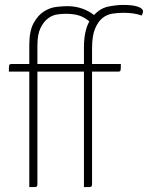

<svg xmlns="http://www.w3.org/2000/svg" viewBox="-20 -760 601 780"><path d="M132 -469V-11Q132 -8 131 -5Q129 0 121 0H99V-469H16Q16 -491 17.5 -495.5Q19 -500 28 -500H99V-577Q99 -634 116.5 -666Q134 -698 158.5 -713.5Q183 -729 209.5 -732Q236 -735 254 -735Q286 -735 314 -725Q342 -715 362 -699Q388 -727 421 -733.5Q454 -740 480 -740Q521 -740 541 -732.5Q561 -725 561 -714Q561 -707 556 -697Q538 -703 520.5 -705.5Q503 -708 480 -708Q459 -708 436.5 -704.5Q414 -701 396 -686.5Q378 -672 366 -643Q354 -614 354 -564V-500H471Q471 -478 469.5 -473.5Q468 -469 460 -469H354V-11Q354 -8 353 -5Q351 0 343 0H321V-469ZM132 -500H321V-566Q321 -634 343 -673Q323 -690 301 -697Q279 -704 247 -704Q233 -704 213.5 -701.5Q194 -699 176 -686Q158 -673 145 -647Q132 -621 132 -575Z"/></svg>

Font: Yanone Kaffeesatz Thin
Style: Regular
Weight: 250
Designer: Yanone
Foundry: Yanone Font Production. Not for release.
Version: Version 1.002